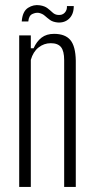

<svg xmlns="http://www.w3.org/2000/svg" viewBox="-20 -740 378 760"><path d="M56 0V-600H102V-549H113Q125 -576 144.5 -591Q164 -606 194 -606Q238 -606 258.5 -581.5Q279 -557 280 -500V0H234V-502Q234 -538 221.5 -553.5Q209 -569 181 -569Q154 -569 132.5 -552Q111 -535 102 -503V0ZM66 -655Q69 -695 91 -709Q113 -723 138 -719Q157 -716 168 -707.5Q179 -699 188 -690.5Q197 -682 209 -681Q226 -679 236 -689.5Q246 -700 245 -716H272Q272 -684 254 -666.5Q236 -649 208 -651Q189 -653 178 -661Q167 -669 157.5 -677.5Q148 -686 134 -689Q122 -691 108 -684.5Q94 -678 92 -655Z"/></svg>

Font: Big Shoulders Display Light
Style: Regular
Weight: 300
Designer: Patric King
Foundry: XO Type Co
Version: Version 1.000; ttfautohint (v1.8.2)